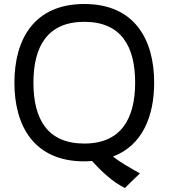

<svg xmlns="http://www.w3.org/2000/svg" viewBox="-20 -792 844 959"><path d="M750 -379C750 -594 653 -772 401 -772C149 -772 52 -594 52 -379C52 -164 149 14 401 14C414 14 427 13 440 12C489 67 546 119 604 147C623 128 649 102 679 74C620 41 582 19 544 -10C691 -65 750 -211 750 -379ZM147 -379C147 -560 217 -683 401 -683C586 -683 655 -560 655 -379C655 -200 585 -75 401 -75C217 -75 147 -197 147 -379Z"/></svg>

Font: Hibana SubMedium
Style: Regular
Weight: 500
Width: 6
Designer: pygmalion
Foundry: ybstudio
Version: Version 0.930;hotconv 1.0.109;makeotfexe 2.5.65596